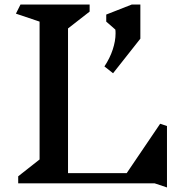

<svg xmlns="http://www.w3.org/2000/svg" viewBox="-20 -806 824 844"><path d="M660 0H60V-31L154 -105V-711L50 -746L70 -786H374V-755L279 -681V-45H537L684 -262L714 -252V18ZM597 -636 477 -484 439 -514Q463 -550 475.5 -588Q488 -626 488 -659Q488 -671 487 -676L447 -711V-742L559 -786H597Z"/></svg>

Font: Inknut Antiqua
Style: Regular
Weight: 400
Designer: Claus Eggers Sørensen
Foundry: Claus Eggers Sørensen
Version: Version 1.003; ttfautohint (v1.8.2) -l 8 -r 50 -G 200 -x 14 